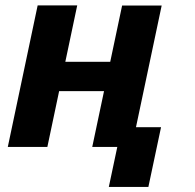

<svg xmlns="http://www.w3.org/2000/svg" viewBox="-20 -557 738 728"><path d="M392.6 151.8 440.6 -74.6H590.6L542.6 151.8ZM9.6 0 122.8 -536.6H272.8L159.6 0ZM329.8 0 443 -536H593L479.8 0ZM89.8 -211.4 113.6 -322.6H499L475.2 -211.4Z"/></svg>

Font: Geist
Style: Italic
Weight: 400
Italic angle: -12°
Designer: Basement.studio, Andrés Briganti, Mateo Zaragoza
Foundry: Basement.studio, Vercel, Andrés Briganti, Guido Ferreyra, Mateo Zaragoza
Version: Version 1.500